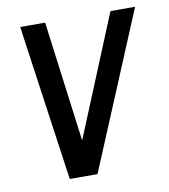

<svg xmlns="http://www.w3.org/2000/svg" viewBox="-67 -602 582 660"><g transform="rotate(-10 224.0 -272.0)"><path d="M362 -544 189 -123 134 -544H47L124 0H221L448 -544Z"/></g></svg>

Font: Mohave
Style: Italic
Weight: 400
Italic angle: -8°
Designer: Gumpita Rahayu
Foundry: Tokotype
Version: Version 2.002;PS 002.002;hotconv 1.0.88;makeotf.lib2.5.64775